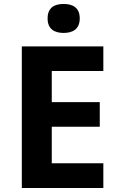

<svg xmlns="http://www.w3.org/2000/svg" viewBox="-20 -948 600 968"><path d="M301 -928C256 -928 220 -911 220 -855C220 -800 256 -782 301 -782C345 -782 382 -800 382 -855C382 -911 345 -928 301 -928ZM501 0V-125H241V-309H483V-433H241V-590H501V-714H90V0Z"/></svg>

Font: Noto Sans Arabic UI
Style: Bold
Weight: 700
Designer: Monotype Design Team, Nadine Chahine and Nizar Qandah
Foundry: Monotype Imaging Inc.
Version: Version 2.010